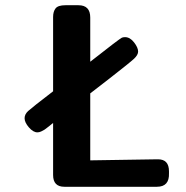

<svg xmlns="http://www.w3.org/2000/svg" viewBox="-20 -714 712 734"><path d="M74 -262Q74 -277 87.5 -289.5Q101 -302 183 -365V-649Q183 -670 192.5 -682Q202 -694 230 -694H280Q325 -694 325 -647V-478Q437 -566 446 -570Q451 -572 458 -572Q477 -572 492.5 -552Q508 -532 508 -517Q508 -504 492.5 -489.5Q477 -475 400 -415Q354 -380 325 -357V-101L582 -105H584Q626 -105 626 -59V-52Q628 0 580 0H226Q183 0 183 -45V-244Q178 -240 167 -231Q156 -222 150.5 -218.5Q145 -215 137.5 -211.5Q130 -208 123 -208Q107 -208 90.5 -227Q74 -246 74 -262Z"/></svg>

Font: CMU Sans Serif
Style: Bold
Weight: 700
Version: Version 0.7.0